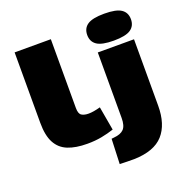

<svg xmlns="http://www.w3.org/2000/svg" viewBox="-168 -932 1254 1300"><g transform="rotate(-20 459.0 -281.5)"><path d="M325 -740V-244Q325 -203 343.5 -191Q362 -179 394 -179Q411 -179 432 -182.5Q453 -186 479 -193L509 -22Q467 -8 420 1Q373 10 316 10Q233 10 177 -12.5Q121 -35 92.5 -88Q64 -141 64 -232V-740ZM723 -585Q638 -585 602 -609.5Q566 -634 566 -682Q566 -730 602 -754.5Q638 -779 723 -779Q809 -779 845 -754.5Q881 -730 881 -682Q881 -634 845 -609.5Q809 -585 723 -585ZM854 -547V-69Q854 66 788.5 139Q723 212 579 216Q559 216 527 215.5Q495 215 474 214L481 34Q490 33 499 32Q548 28 570.5 4.5Q593 -19 593 -75V-547Z"/></g></svg>

Font: Georama ExtraExtended ExtraBold
Style: Regular
Weight: 800
Width: 8
Designer: Jean-Baptiste Levee
Foundry: Production Type
Version: Version 1.000